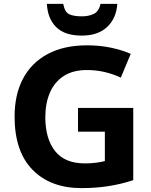

<svg xmlns="http://www.w3.org/2000/svg" viewBox="-20 -957 775 987"><path d="M381 -402H665V-31Q609 -12 542.5 -1Q476 10 399 10Q240 10 147.5 -84Q55 -178 55 -358Q55 -470 98 -552Q141 -634 224.5 -679Q308 -724 428 -724Q492 -724 549.5 -712Q607 -700 652 -680L601 -558Q563 -576 519 -586.5Q475 -597 427 -597Q354 -597 306.5 -565.5Q259 -534 236 -479.5Q213 -425 213 -355Q213 -244 263 -180.5Q313 -117 417 -117Q446 -117 473.5 -120.5Q501 -124 519 -129V-280H381ZM583 -937Q578 -863 531 -818.5Q484 -774 400 -774Q313 -774 269 -817.5Q225 -861 221 -937H305Q313 -895 335.5 -884Q358 -873 401 -873Q436 -873 462 -885.5Q488 -898 497 -937Z"/></svg>

Font: Noto Sans Thai Looped
Style: Bold
Weight: 700
Designer: Sasikarn Vongin, Ben Mitchell
Foundry: The Fontpad Ltd
Version: Version 1.001; ttfautohint (v1.8.4.7-5d5b)